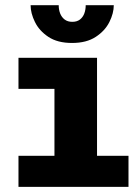

<svg xmlns="http://www.w3.org/2000/svg" viewBox="-20 -724 540 744"><path d="M51.6 0V-120.3H191V-379.7H51.6V-500H356V-120.3H477.9V0ZM259.2 -557.5Q202.9 -557.5 167.5 -581.1Q132.1 -604.6 115.4 -638.7Q98.6 -672.8 98.6 -703.8H207.5Q207.5 -686.1 213.2 -671.6Q219 -657.1 230.7 -648.2Q242.4 -639.4 260.2 -639.4Q278.1 -639.4 289.6 -648.2Q301.1 -657.1 306.6 -671.6Q312.1 -686.1 312.1 -703.8H420.9Q420.9 -672.8 403.9 -638.7Q386.9 -604.6 351 -581.1Q315.1 -557.5 259.2 -557.5Z"/></svg>

Font: Trispace Thin
Style: Regular
Weight: 100
Designer: Tyler Finck
Foundry: Etcetera Type Company
Version: Version 1.210